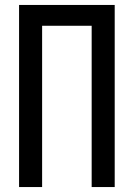

<svg xmlns="http://www.w3.org/2000/svg" viewBox="-20 -755 540 775"><path d="M57 0H150V-651H350V0H443V-735H57Z"/></svg>

Font: Iosevka SS08 Medium
Style: Regular
Weight: 500
Monospace: yes
Designer: Belleve Invis
Foundry: Belleve Invis
Version: Version 3.4.3; ttfautohint (v1.8.3)